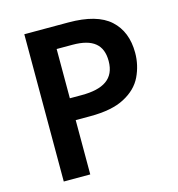

<svg xmlns="http://www.w3.org/2000/svg" viewBox="-106 -806 832 899"><g transform="rotate(-15 309.5 -357.0)"><path d="M92.8 -713.9V0H221.2V-263.2H292C361.8 -263.2 417.5 -273.9 458.5 -295.9C499.5 -317.4 528.8 -346.2 545.9 -381.8C563 -417.5 571.8 -455.6 571.8 -496.1C571.8 -564 550.8 -617.7 508.3 -656.2C465.8 -694.8 398.4 -713.9 306.2 -713.9ZM297.9 -607.9C397 -607.9 441.9 -569.3 441.9 -491.2C441.9 -403.8 382.8 -369.1 278.8 -369.1H221.2V-607.9Z"/></g></svg>

Font: Noto Reveo Sans
Style: Regular
Weight: 600
Designer: Monotype Design Team
Foundry: Monotype Imaging Inc.
Version: Version 2.007